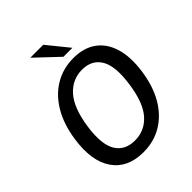

<svg xmlns="http://www.w3.org/2000/svg" viewBox="-255 -1073 1227 1227"><g transform="rotate(-45 358.0 -459.5)"><path d="M319.5 10Q177.5 10 110 -87Q42.5 -184 68 -359Q85 -477 134.8 -560.8Q184.5 -644.5 259.5 -688.8Q334.5 -733 427.5 -733Q520.5 -733 582 -688.8Q643.5 -644.5 668.5 -561.2Q693.5 -478 676.5 -360Q659.5 -243 610.5 -160.2Q561.5 -77.5 487.2 -33.8Q413 10 319.5 10ZM333.5 -81.5Q422 -81.5 481.5 -147.8Q541 -214 561.5 -358.5Q583 -505.5 542.8 -573.5Q502.5 -641.5 414 -641.5Q325.5 -641.5 264.8 -573.2Q204 -505 183 -358.5Q162.5 -214.5 203.5 -148Q244.5 -81.5 333.5 -81.5ZM351.5 -929H234.5L388.5 -783.5H469.5Z"/></g></svg>

Font: Public Sans Medium
Style: Italic
Weight: 500
Italic angle: -8°
Designer: The Public Sans project authors (U.S. Web Design System). Libre Franklin designed by Pablo Impallari and Rodrigo Fuenzal
Version: Version 1.007; ttfautohint (v1.8.1) -l 8 -r 50 -G 200 -x 14 